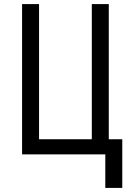

<svg xmlns="http://www.w3.org/2000/svg" viewBox="-20 -755 640 939"><path d="M578 164H495V0H88V-735H171V-74H429V-735H512V-74H578Z"/></svg>

Font: Bmono
Style: Regular
Weight: 400
Monospace: yes
Designer: Belleve Invis
Foundry: Belleve Invis
Version: Version 11.2.2; ttfautohint (v1.8.2)